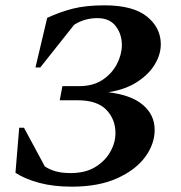

<svg xmlns="http://www.w3.org/2000/svg" viewBox="-20 -690 680 720"><path d="M345 -622Q297 -622 258 -597L131 -437H113L157 -623Q204 -645 253 -657.5Q302 -670 372 -670Q479 -670 531 -628Q583 -586 583 -524Q583 -486 560.5 -448.5Q538 -411 494 -382.5Q450 -354 386 -344Q472 -334 516 -296.5Q560 -259 560 -203Q560 -150 524.5 -101.5Q489 -53 419.5 -21.5Q350 10 249 10Q180 10 126.5 -4.5Q73 -19 38 -42L52 -211H70L148 -66Q166 -54 189 -47.5Q212 -41 245 -41Q300 -41 337 -63.5Q374 -86 393.5 -120.5Q413 -155 413 -191Q413 -243 378.5 -278.5Q344 -314 271 -314H204L214 -367H277Q329 -367 364.5 -390.5Q400 -414 418.5 -450Q437 -486 437 -521Q437 -562 414 -592Q391 -622 345 -622Z"/></svg>

Font: Spectral SC
Style: Bold Italic
Weight: 700
Italic angle: -10°
Designer: Jean-Baptiste Levee
Foundry: Production Type
Version: Version 2.001